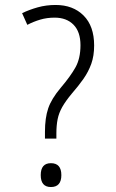

<svg xmlns="http://www.w3.org/2000/svg" viewBox="-20 -744 469 773"><path d="M161 -186V-213Q161 -269 174 -307.5Q187 -346 224 -390Q264 -437 284 -473Q304 -509 304 -562Q304 -616 276 -644.5Q248 -673 200 -673Q169 -673 142 -665Q115 -657 90 -644L69 -691Q98 -705 132 -714.5Q166 -724 204 -724Q274 -724 316.5 -681.5Q359 -639 359 -561Q359 -519 347.5 -487Q336 -455 316 -426.5Q296 -398 269 -367Q244 -337 230.5 -313Q217 -289 212 -264Q207 -239 207 -207V-186ZM144 -39Q144 -87 185 -87Q227 -87 227 -39Q227 9 185 9Q144 9 144 -39Z"/></svg>

Font: Noto Sans Devanagari UI Condensed Light
Style: Regular
Weight: 300
Width: 3
Designer: Jelle Bosma - Monotype Design Team
Foundry: Monotype Imaging Inc.
Version: Version 2.004; ttfautohint (v1.8.4.7-5d5b)